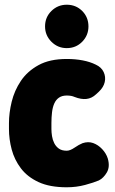

<svg xmlns="http://www.w3.org/2000/svg" viewBox="-20 -772 486 814"><path d="M263 22Q191 22 143.5 0Q96 -22 68.5 -58.5Q41 -95 29.5 -138.5Q18 -182 18 -225V-250Q18 -293 29.5 -340.5Q41 -388 68.5 -429Q96 -470 143.5 -496Q191 -522 263 -522Q299 -522 330.5 -516Q362 -510 386 -498Q410 -487 419.5 -466.5Q429 -446 424 -424Q419 -402 399 -383L387 -372Q369 -355 346.5 -352.5Q324 -350 296 -361Q283 -367 263 -367Q243 -367 230 -358Q217 -349 210 -333Q203 -317 200.5 -295.5Q198 -274 198 -250V-225Q198 -211 200.5 -195Q203 -179 210 -165Q217 -151 229.5 -142Q242 -133 263 -133Q277 -133 296 -146Q315 -159 330 -165Q354 -173 375 -165.5Q396 -158 413 -140Q430 -122 437 -100Q447 -65 433 -41Q419 -17 399 -7Q378 2 341 12Q304 22 263 22ZM171 -660Q171 -699 198 -725.5Q225 -752 263 -752Q302 -752 328.5 -725.5Q355 -699 355 -660Q355 -622 328.5 -595Q302 -568 263 -568Q225 -568 198 -595Q171 -622 171 -660Z"/></svg>

Font: Winky Sans ExtraBold
Style: Regular
Weight: 800
Designer: Simon Atzbach
Foundry: typofactur
Version: Version 1.205